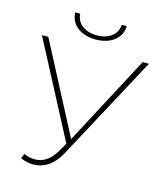

<svg xmlns="http://www.w3.org/2000/svg" viewBox="-127 -966 919 1073"><g transform="rotate(15 332.0 -430.0)"><path d="M323 -754C407 -754 470 -798 472 -871H443C441 -814 391 -778 323 -778C255 -778 205 -814 203 -871H174C176 -798 238 -754 323 -754ZM610 -700 335 -181 64 -700H27L316 -149L289 -102C254 -42 212 -19 168 -19C146 -19 125 -24 104 -33L93 -5C117 5 142 11 167 11C223 11 279 -19 320 -94L646 -700Z"/></g></svg>

Font: Talent ExtraLight
Style: Regular
Weight: 200
Designer: Mike Powis
Version: Version 1.001;hotconv 1.0.109;makeotfexe 2.5.65596